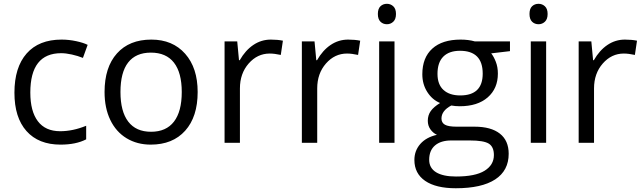

<svg xmlns="http://www.w3.org/2000/svg" viewBox="-20 -754 3398 1014"><path d="M299.8 9.8Q183.6 9.8 119.9 -61.8Q56.2 -133.3 56.2 -264.2Q56.2 -398.4 120.8 -471.7Q185.5 -544.9 305.2 -544.9Q343.8 -544.9 382.3 -536.6Q420.9 -528.3 442.9 -517.1L418 -448.2Q391.1 -459 359.4 -466.1Q327.6 -473.1 303.2 -473.1Q140.1 -473.1 140.1 -265.1Q140.1 -166.5 179.9 -113.8Q219.7 -61 297.9 -61Q364.7 -61 435.1 -89.8V-18.1Q381.3 9.8 299.8 9.8Z M1023.9 -268.1Q1023.9 -137.2 958 -63.7Q892.1 9.8 775.9 9.8Q704.1 9.8 648.4 -23.9Q592.8 -57.6 562.5 -120.6Q532.2 -183.6 532.2 -268.1Q532.2 -398.9 597.7 -471.9Q663.1 -544.9 779.3 -544.9Q891.6 -544.9 957.8 -470.2Q1023.9 -395.5 1023.9 -268.1ZM616.2 -268.1Q616.2 -165.5 657.2 -111.8Q698.2 -58.1 777.8 -58.1Q857.4 -58.1 898.7 -111.6Q939.9 -165 939.9 -268.1Q939.9 -370.1 898.7 -423.1Q857.4 -476.1 776.9 -476.1Q697.3 -476.1 656.7 -423.8Q616.2 -371.6 616.2 -268.1Z M1410.2 -544.9Q1445.8 -544.9 1474.1 -539.1L1462.9 -463.9Q1429.7 -471.2 1404.3 -471.2Q1339.4 -471.2 1293.2 -418.5Q1247.1 -365.7 1247.1 -287.1V0H1166V-535.2H1232.9L1242.2 -436H1246.1Q1275.9 -488.3 1317.9 -516.6Q1359.9 -544.9 1410.2 -544.9Z M1818.4 -544.9Q1854 -544.9 1882.3 -539.1L1871.1 -463.9Q1837.9 -471.2 1812.5 -471.2Q1747.6 -471.2 1701.4 -418.5Q1655.3 -365.7 1655.3 -287.1V0H1574.2V-535.2H1641.1L1650.4 -436H1654.3Q1684.1 -488.3 1726.1 -516.6Q1768.1 -544.9 1818.4 -544.9Z M2063.5 0H1982.4V-535.2H2063.5ZM1975.6 -680.2Q1975.6 -708 1989.3 -720.9Q2002.9 -733.9 2023.4 -733.9Q2043 -733.9 2057.1 -720.7Q2071.3 -707.5 2071.3 -680.2Q2071.3 -652.8 2057.1 -639.4Q2043 -626 2023.4 -626Q2002.9 -626 1989.3 -639.4Q1975.6 -652.8 1975.6 -680.2Z M2673.3 -535.2V-483.9L2574.2 -472.2Q2587.9 -455.1 2598.6 -427.5Q2609.4 -399.9 2609.4 -365.2Q2609.4 -286.6 2555.7 -239.7Q2502 -192.9 2408.2 -192.9Q2384.3 -192.9 2363.3 -196.8Q2311.5 -169.4 2311.5 -127.9Q2311.5 -106 2329.6 -95.5Q2347.7 -85 2391.6 -85H2486.3Q2573.2 -85 2619.9 -48.3Q2666.5 -11.7 2666.5 58.1Q2666.5 147 2595.2 193.6Q2523.9 240.2 2387.2 240.2Q2282.2 240.2 2225.3 201.2Q2168.5 162.1 2168.5 90.8Q2168.5 42 2199.7 6.3Q2231 -29.3 2287.6 -42Q2267.1 -51.3 2253.2 -70.8Q2239.3 -90.3 2239.3 -116.2Q2239.3 -145.5 2254.9 -167.5Q2270.5 -189.5 2304.2 -210Q2262.7 -227.1 2236.6 -268.1Q2210.4 -309.1 2210.4 -361.8Q2210.4 -449.7 2263.2 -497.3Q2315.9 -544.9 2412.6 -544.9Q2454.6 -544.9 2488.3 -535.2ZM2246.6 89.8Q2246.6 133.3 2283.2 155.8Q2319.8 178.2 2388.2 178.2Q2490.2 178.2 2539.3 147.7Q2588.4 117.2 2588.4 64.9Q2588.4 21.5 2561.5 4.6Q2534.7 -12.2 2460.4 -12.2H2363.3Q2308.1 -12.2 2277.3 14.2Q2246.6 40.5 2246.6 89.8ZM2290.5 -363.8Q2290.5 -307.6 2322.3 -278.8Q2354 -250 2410.6 -250Q2529.3 -250 2529.3 -365.2Q2529.3 -485.8 2409.2 -485.8Q2352.1 -485.8 2321.3 -455.1Q2290.5 -424.3 2290.5 -363.8Z M2864.3 0H2783.2V-535.2H2864.3ZM2776.4 -680.2Q2776.4 -708 2790 -720.9Q2803.7 -733.9 2824.2 -733.9Q2843.8 -733.9 2857.9 -720.7Q2872.1 -707.5 2872.1 -680.2Q2872.1 -652.8 2857.9 -639.4Q2843.8 -626 2824.2 -626Q2803.7 -626 2790 -639.4Q2776.4 -652.8 2776.4 -680.2Z M3280.3 -544.9Q3315.9 -544.9 3344.2 -539.1L3333 -463.9Q3299.8 -471.2 3274.4 -471.2Q3209.5 -471.2 3163.3 -418.5Q3117.2 -365.7 3117.2 -287.1V0H3036.1V-535.2H3103L3112.3 -436H3116.2Q3146 -488.3 3188 -516.6Q3230 -544.9 3280.3 -544.9Z"/></svg>

Font: CAA NEO Sans
Style: Regular
Weight: 400
Version: Version 1.10